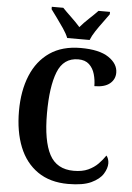

<svg xmlns="http://www.w3.org/2000/svg" viewBox="-62 -976 710 1032"><g transform="rotate(5 293.5 -460.5)"><path d="M345 10Q247 10 180.5 -36Q114 -82 81 -164.5Q48 -247 48 -358Q48 -467 82 -549.5Q116 -632 183 -678Q250 -724 350 -724Q450 -724 500.5 -690Q551 -656 551 -608Q551 -572 523 -549Q495 -526 440 -526Q440 -559 431 -590.5Q422 -622 400.5 -642Q379 -662 342 -662Q262 -662 230.5 -582Q199 -502 199 -358Q199 -210 238 -136.5Q277 -63 369 -63Q415 -63 446.5 -77.5Q478 -92 500 -114.5Q522 -137 537 -160Q543 -154 547 -142.5Q551 -131 551 -119Q551 -92 532.5 -62Q514 -32 469.5 -11Q425 10 345 10ZM272 -771Q263 -794 245 -820.5Q227 -847 208 -873Q189 -899 175 -918V-931H237Q255 -912 283.5 -885Q312 -858 332 -835Q351 -858 380 -885Q409 -912 427 -931H489V-918Q476 -899 456.5 -873Q437 -847 419.5 -820.5Q402 -794 393 -771Z"/></g></svg>

Font: Noto Serif Khmer Condensed
Style: Bold
Weight: 700
Width: 3
Designer: Danh Hong and the Monotype Design Team
Foundry: Monotype Imaging Inc.
Version: Version 2.004; ttfautohint (v1.8.4.7-5d5b)